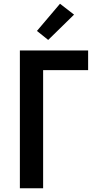

<svg xmlns="http://www.w3.org/2000/svg" viewBox="-20 -1004 540 1024"><path d="M86 0V-735H450V-630H210V0ZM237 -791 177 -839 300 -984 375 -926Z"/></svg>

Font: Iosevka SS18 Extrabold
Style: Regular
Weight: 800
Monospace: yes
Designer: Belleve Invis
Foundry: Belleve Invis
Version: Version 25.1.1; ttfautohint (v1.8.4)